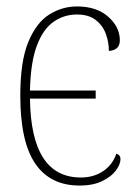

<svg xmlns="http://www.w3.org/2000/svg" viewBox="-20 -566 422 596"><path d="M227 10Q136 10 89.5 -58Q43 -126 43 -269Q43 -376 68 -436Q93 -496 133 -521Q173 -546 219 -546Q280 -546 316 -514Q352 -482 352 -441Q352 -410 318 -408Q318 -435 308.5 -461Q299 -487 277 -504Q255 -521 219 -521Q179 -521 146.5 -498.5Q114 -476 94.5 -424.5Q75 -373 73 -285H277V-260H73Q76 -15 231 -15Q271 -15 300.5 -35Q330 -55 341 -89Q354 -85 354 -72Q354 -56 340 -37Q326 -18 297.5 -4Q269 10 227 10Z"/></svg>

Font: Noto Serif Condensed Thin
Style: Regular
Weight: 100
Width: 3
Designer: Monotype Design Team
Foundry: Monotype Imaging Inc.
Version: Version 2.013; ttfautohint (v1.8.4.7-5d5b)